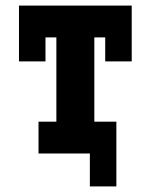

<svg xmlns="http://www.w3.org/2000/svg" viewBox="-20 -550 540 688"><path d="M302 118V0H118V-114H182V-416H143V-330H48V-530H452V-330H357V-416H318V-114H397V118Z"/></svg>

Font: Iosevka Slab Heavy
Style: Regular
Weight: 900
Monospace: yes
Designer: Belleve Invis
Foundry: Belleve Invis
Version: Version 11.1.0; ttfautohint (v1.8.3)